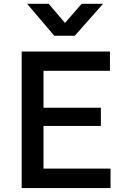

<svg xmlns="http://www.w3.org/2000/svg" viewBox="-20 -964 652 984"><path d="M91 0V-700H543.5V-601H203V-412H497V-318.5H203V-100H546.5V0ZM258 -781 119 -944.5H229.5L313 -846.5L398.5 -944.5H508L363.5 -781Z"/></svg>

Font: Geologica Cursive
Style: Regular
Weight: 400
Designer: Sindre Bremnes, Frode Helland
Foundry: Monokrom Skriftforlag AS
Version: Version 1.010;gftools[0.9.28]